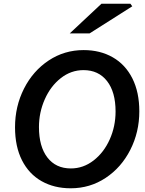

<svg xmlns="http://www.w3.org/2000/svg" viewBox="-20 -1002 782 1035"><path d="M61 -316Q61 -429 109.5 -524.5Q158 -620 242.5 -676Q327 -732 431 -732Q520 -732 588 -693Q656 -654 693.5 -579.5Q731 -505 731 -402Q731 -290 682.5 -194.5Q634 -99 549.5 -43Q465 13 361 13Q272 13 204 -25.5Q136 -64 98.5 -138Q61 -212 61 -316ZM603 -401Q603 -506 557 -565Q511 -624 430 -624Q363 -624 308 -581Q253 -538 221.5 -467Q190 -396 190 -317Q190 -212 235.5 -153Q281 -94 362 -94Q429 -94 484.5 -137Q540 -180 571.5 -250.5Q603 -321 603 -401ZM527 -982H683L693 -968L463 -822H356Z"/></svg>

Font: Nebula Sans Semibold
Style: Regular
Weight: 600
Italic angle: -9°
Designer: Paul D. Hunt for Adobe (as Source Sans)
Foundry: Nebula Entertainment & Broadcasting LLC
Version: Version 1.010